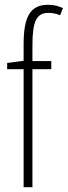

<svg xmlns="http://www.w3.org/2000/svg" viewBox="-20 -785 284 805"><path d="M195 -495V-529H116V-593C116 -694 132 -731 183 -731C199 -731 216 -728 232 -721L244 -751C227 -759 207 -765 182 -765C104 -765 79 -711 79 -598V-530L10 -521V-495H79V0H116V-495Z"/></svg>

Font: Noto Sans Lao UI ExtCond ExtLt
Style: Regular
Weight: 200
Width: 2
Designer: Monotype Design Team
Foundry: Monotype Imaging Inc.
Version: Version 2.000